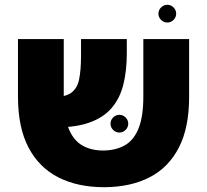

<svg xmlns="http://www.w3.org/2000/svg" viewBox="-20 -772 864 801"><path d="M415 9Q304 9 223.5 -32Q143 -73 99 -156.5Q55 -240 55 -369V-609H246V-372Q246 -288 265.5 -238Q285 -188 322 -166Q359 -144 411 -144H412Q465 -145 502 -166.5Q539 -188 558.5 -237.5Q578 -287 578 -370V-609H769V-368Q769 -239 726 -156Q683 -73 604.5 -32.5Q526 8 417 9ZM191 -241 181 -368Q245 -364 273.5 -382.5Q302 -401 310 -440.5Q318 -480 318 -539V-609H509V-548Q509 -477 494.5 -419Q480 -361 445 -320.5Q410 -280 348 -259Q286 -238 191 -241ZM478 -219Q463 -219 452 -230Q441 -241 441 -256Q441 -271 452 -282Q463 -293 478 -293Q493 -293 504 -282Q515 -271 515 -256Q515 -241 504 -230Q493 -219 478 -219ZM678 -678Q663 -678 652 -689Q641 -700 641 -715Q641 -730 652 -741Q663 -752 678 -752Q693 -752 704 -741Q715 -730 715 -715Q715 -700 704 -689Q693 -678 678 -678Z"/></svg>

Font: Noto Sans Hebrew Thin Black
Style: Regular
Weight: 900
Version: Version 3.001